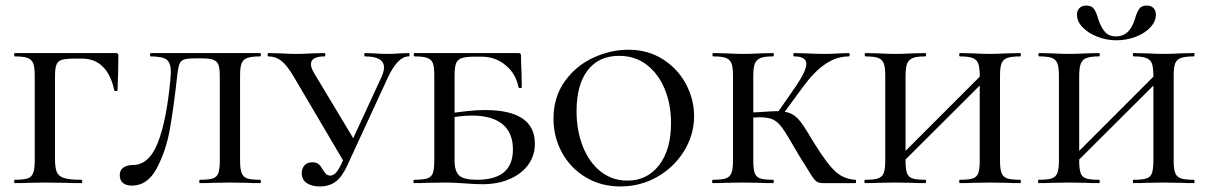

<svg xmlns="http://www.w3.org/2000/svg" viewBox="-20 -659 4350 691"><path d="M33 -12Q65 -12 79.5 -17Q94 -22 99.5 -36.5Q105 -51 105 -81V-387Q105 -417 99.5 -431Q94 -445 79 -450.5Q64 -456 33 -456Q31 -456 31 -462Q31 -468 33 -468H397Q406 -468 406 -460Q406 -403 403 -334Q403 -331 397.5 -331Q392 -331 391 -334Q380 -389 350.5 -418.5Q321 -448 276 -448H247Q216 -448 202 -443.5Q188 -439 183 -426Q178 -413 178 -386V-85Q178 -53 185 -38.5Q192 -24 211.5 -18Q231 -12 273 -12Q276 -12 276 -6Q276 0 273 0Q237 0 217 -1L141 -2L83 -1Q66 0 33 0Q31 0 31 -6Q31 -12 33 -12Z M618 -389Q605 -270 591 -192.5Q577 -115 544 -53Q511 9 455 9Q434 9 422.5 -0.5Q411 -10 411 -28Q411 -47 424 -56Q437 -65 457 -65Q516 -65 547.5 -144Q579 -223 593 -370Q595 -392 595 -399Q595 -433 579.5 -444.5Q564 -456 522 -456Q520 -456 520 -462Q520 -468 522 -468H916Q919 -468 919 -462Q919 -456 916 -456Q885 -456 870 -450.5Q855 -445 849.5 -431Q844 -417 844 -387V-81Q844 -51 849.5 -36.5Q855 -22 869.5 -17Q884 -12 916 -12Q919 -12 919 -6Q919 0 916 0Q887 0 871 -1L808 -2L744 -1Q728 0 700 0Q697 0 697 -6Q697 -12 700 -12Q732 -12 746.5 -17Q761 -22 766 -36.5Q771 -51 771 -81V-385Q771 -412 766.5 -425Q762 -438 748.5 -443.5Q735 -449 707 -449H684Q655 -449 643 -445Q631 -441 626 -429Q621 -417 618 -389Z M946 -456Q943 -456 943 -462Q943 -468 946 -468L989 -467Q1025 -465 1046 -465Q1072 -465 1106 -467L1148 -468Q1151 -468 1151 -462Q1151 -456 1148 -456Q1099 -456 1099 -428Q1099 -415 1111 -395L1260 -147L1221 -71L1036 -385Q1013 -424 992.5 -440Q972 -456 946 -456ZM1362 -416Q1362 -456 1294 -456Q1291 -456 1291 -462Q1291 -468 1294 -468L1325 -467Q1351 -465 1375 -465Q1394 -465 1420 -467L1451 -468Q1454 -468 1454 -462Q1454 -456 1451 -456Q1411 -456 1375 -378L1230 -64Q1212 -24 1189 -6Q1166 12 1131 12Q1101 12 1083.5 -0.5Q1066 -13 1066 -36Q1066 -53 1076 -64Q1086 -75 1104 -75Q1119 -75 1127 -68Q1135 -61 1142 -48Q1149 -37 1154.5 -32Q1160 -27 1169 -27Q1189 -27 1208 -68L1354 -384Q1362 -403 1362 -416Z M1697 -12Q1826 -12 1826 -121Q1826 -181 1788.5 -212Q1751 -243 1679 -243Q1636 -243 1583 -232L1579 -248Q1672 -263 1725 -263Q1905 -263 1905 -142Q1905 -99 1881 -66Q1857 -33 1814 -14.5Q1771 4 1716 4Q1688 4 1652 1Q1638 0 1619 -1Q1600 -2 1578 -2L1517 -1Q1500 0 1470 0Q1468 0 1468 -6Q1468 -12 1470 -12Q1503 -12 1518 -17Q1533 -22 1538 -36.5Q1543 -51 1543 -81V-387Q1543 -417 1538 -431Q1533 -445 1518 -450.5Q1503 -456 1472 -456Q1469 -456 1469 -462Q1469 -468 1472 -468H1846Q1855 -468 1855 -460Q1855 -440 1857 -394L1858 -345Q1858 -342 1852.5 -342Q1847 -342 1846 -345Q1837 -393 1800 -424Q1763 -455 1714 -455H1686Q1655 -455 1640.5 -449.5Q1626 -444 1621 -430Q1616 -416 1616 -386V-81Q1616 -43 1632.5 -27.5Q1649 -12 1697 -12Z M1972 -232Q1972 -309 2012 -365.5Q2052 -422 2114.5 -451Q2177 -480 2242 -480Q2312 -480 2366 -445.5Q2420 -411 2449 -356Q2478 -301 2478 -241Q2478 -174 2442 -115.5Q2406 -57 2345.5 -22.5Q2285 12 2213 12Q2143 12 2088 -21Q2033 -54 2002.5 -110Q1972 -166 1972 -232ZM2395 -217Q2395 -283 2372.5 -338Q2350 -393 2308 -425.5Q2266 -458 2208 -458Q2135 -458 2095 -406Q2055 -354 2055 -259Q2055 -189 2077.5 -132Q2100 -75 2141.5 -42Q2183 -9 2238 -9Q2309 -9 2352 -64.5Q2395 -120 2395 -217Z M2856 -99 2843 -121Q2811 -177 2795.5 -198.5Q2780 -220 2762.5 -228.5Q2745 -237 2714 -237Q2704 -237 2670 -235L2669 -253Q2695 -255 2705 -255Q2763 -259 2775 -259Q2808 -259 2827 -250Q2846 -241 2862.5 -219Q2879 -197 2912 -141Q2958 -67 2988 -40.5Q3018 -14 3059 -12Q3061 -12 3061 -6Q3061 0 3059 0H2944Q2928 0 2920 -5Q2912 -10 2900.5 -27.5Q2889 -45 2856 -99ZM2545 -12Q2577 -12 2592 -17Q2607 -22 2612.5 -36.5Q2618 -51 2618 -81V-387Q2618 -417 2612.5 -431Q2607 -445 2592.5 -450.5Q2578 -456 2547 -456Q2544 -456 2544 -462Q2544 -468 2547 -468L2592 -467Q2630 -465 2654 -465Q2678 -465 2718 -467L2762 -468Q2765 -468 2765 -462Q2765 -456 2762 -456Q2731 -456 2716.5 -450Q2702 -444 2696.5 -429.5Q2691 -415 2691 -385V-81Q2691 -51 2696 -36.5Q2701 -22 2715.5 -17Q2730 -12 2762 -12Q2765 -12 2765 -6Q2765 0 2762 0Q2733 0 2717 -1L2654 -2L2592 -1Q2575 0 2545 0Q2543 0 2543 -6Q2543 -12 2545 -12ZM2773 -246 2846 -351Q2882 -405 2882 -429Q2882 -456 2838 -456Q2835 -456 2835 -462Q2835 -468 2838 -468L2879 -467Q2915 -465 2949 -465Q2972 -465 3004 -467L3035 -468Q3038 -468 3038 -462Q3038 -456 3035 -456Q2991 -456 2951 -429Q2911 -402 2872 -349L2791 -239Z M3435 -456Q3432 -456 3432 -462Q3432 -468 3435 -468L3480 -467Q3518 -465 3544 -465Q3567 -465 3605 -467L3652 -468Q3654 -468 3654 -462Q3654 -456 3652 -456Q3620 -456 3605 -450.5Q3590 -445 3584.5 -431Q3579 -417 3579 -387V-81Q3579 -51 3584.5 -36.5Q3590 -22 3605 -17Q3620 -12 3652 -12Q3654 -12 3654 -6Q3654 0 3652 0Q3622 0 3605 -1L3544 -2L3480 -1Q3464 0 3435 0Q3432 0 3432 -6Q3432 -12 3435 -12Q3467 -12 3481.5 -17Q3496 -22 3501 -36.5Q3506 -51 3506 -81V-385Q3506 -415 3501 -429.5Q3496 -444 3481 -450Q3466 -456 3435 -456ZM3192 -69 3539 -416 3555 -400 3207 -53ZM3095 -456Q3092 -456 3092 -462Q3092 -468 3095 -468L3140 -467Q3178 -465 3202 -465Q3226 -465 3266 -467L3310 -468Q3313 -468 3313 -462Q3313 -456 3310 -456Q3279 -456 3264.5 -450Q3250 -444 3244.5 -429.5Q3239 -415 3239 -385V-81Q3239 -51 3244 -36.5Q3249 -22 3263.5 -17Q3278 -12 3310 -12Q3313 -12 3313 -6Q3313 0 3310 0Q3281 0 3265 -1L3202 -2L3140 -1Q3123 0 3093 0Q3091 0 3091 -6Q3091 -12 3093 -12Q3125 -12 3140 -17Q3155 -22 3160.5 -36.5Q3166 -51 3166 -81V-387Q3166 -417 3160.5 -431Q3155 -445 3140.5 -450.5Q3126 -456 3095 -456Z M4060 -456Q4057 -456 4057 -462Q4057 -468 4060 -468L4105 -467Q4143 -465 4169 -465Q4192 -465 4230 -467L4277 -468Q4279 -468 4279 -462Q4279 -456 4277 -456Q4245 -456 4230 -450.5Q4215 -445 4209.5 -431Q4204 -417 4204 -387V-81Q4204 -51 4209.5 -36.5Q4215 -22 4230 -17Q4245 -12 4277 -12Q4279 -12 4279 -6Q4279 0 4277 0Q4247 0 4230 -1L4169 -2L4105 -1Q4089 0 4060 0Q4057 0 4057 -6Q4057 -12 4060 -12Q4092 -12 4106.5 -17Q4121 -22 4126 -36.5Q4131 -51 4131 -81V-385Q4131 -415 4126 -429.5Q4121 -444 4106 -450Q4091 -456 4060 -456ZM3817 -69 4164 -416 4180 -400 3832 -53ZM3720 -456Q3717 -456 3717 -462Q3717 -468 3720 -468L3765 -467Q3803 -465 3827 -465Q3851 -465 3891 -467L3935 -468Q3938 -468 3938 -462Q3938 -456 3935 -456Q3904 -456 3889.5 -450Q3875 -444 3869.5 -429.5Q3864 -415 3864 -385V-81Q3864 -51 3869 -36.5Q3874 -22 3888.5 -17Q3903 -12 3935 -12Q3938 -12 3938 -6Q3938 0 3935 0Q3906 0 3890 -1L3827 -2L3765 -1Q3748 0 3718 0Q3716 0 3716 -6Q3716 -12 3718 -12Q3750 -12 3765 -17Q3780 -22 3785.5 -36.5Q3791 -51 3791 -81V-387Q3791 -417 3785.5 -431Q3780 -445 3765.5 -450.5Q3751 -456 3720 -456ZM4064 -589Q4071 -614 4079.5 -626.5Q4088 -639 4107 -639Q4123 -639 4131.5 -630Q4140 -621 4140 -606Q4140 -582 4120 -560.5Q4100 -539 4067 -526.5Q4034 -514 3998 -514Q3962 -514 3929 -527Q3896 -540 3876 -561Q3856 -582 3856 -606Q3856 -621 3865 -630Q3874 -639 3890 -639Q3909 -639 3917.5 -626.5Q3926 -614 3933 -589Q3942 -562 3956 -545Q3970 -528 3997 -528Q4045 -528 4064 -589Z"/></svg>

Font: Cormorant SC Medium
Style: Regular
Weight: 500
Designer: Christian Thalmann (Catharsis Fonts)
Foundry: Catharsis Fonts
Version: Version 4.000